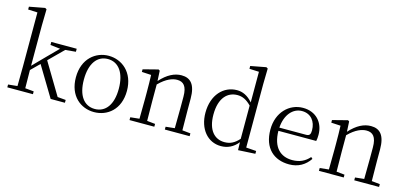

<svg xmlns="http://www.w3.org/2000/svg" viewBox="-68 -1284 3780 1780"><g transform="rotate(15 1822.0 -394.0)"><path d="M326 -483 421 -472 315 -365 202 -250V-639L205 -793L190 -802L41 -774V-747L131 -743V-227L129 -36L41 -27V0H287V-27L204 -35L202 -209L283 -289L457 0H594V-27L515 -34L333 -338L470 -474L570 -483V-512H326Z M875 14C1002 14 1121 -74 1121 -255C1121 -435 1000 -526 875 -526C751 -526 631 -435 631 -255C631 -75 749 14 875 14ZM875 -16C772 -16 708 -101 708 -254C708 -407 772 -495 875 -495C978 -495 1043 -407 1043 -254C1043 -101 978 -16 875 -16Z M1638 0H1791V-27L1712 -35L1710 -227V-338C1710 -474 1660 -526 1574 -526C1508 -526 1440 -494 1371 -417L1366 -515L1353 -523L1209 -486V-461L1299 -456C1301 -406 1302 -353 1302 -285V-227L1300 -36L1214 -27V0H1452V-27L1374 -35L1372 -227V-384C1442 -455 1502 -475 1545 -475C1605 -475 1641 -440 1641 -339V-227L1639 -36L1553 -27V0Z M2258 9 2422 0V-27L2325 -34V-643L2328 -793L2313 -802L2165 -774V-747L2257 -743V-449C2210 -504 2159 -526 2107 -526C1977 -526 1876 -420 1876 -249C1876 -93 1966 14 2093 14C2156 14 2212 -11 2256 -67ZM2255 -99C2210 -49 2169 -30 2116 -30C2022 -30 1952 -100 1952 -251C1952 -414 2029 -483 2122 -483C2170 -483 2210 -464 2255 -418Z M2748 14C2836 14 2901 -26 2945 -91L2930 -105C2888 -57 2836 -32 2766 -32C2654 -32 2575 -102 2573 -261H2936C2940 -277 2942 -297 2942 -321C2942 -438 2866 -526 2740 -526C2609 -526 2498 -420 2498 -254C2498 -74 2603 14 2748 14ZM2574 -292C2582 -418 2652 -495 2738 -495C2824 -495 2873 -431 2873 -346C2873 -309 2864 -292 2831 -292Z M3456 0H3609V-27L3530 -35L3528 -227V-338C3528 -474 3478 -526 3392 -526C3326 -526 3258 -494 3189 -417L3184 -515L3171 -523L3027 -486V-461L3117 -456C3119 -406 3120 -353 3120 -285V-227L3118 -36L3032 -27V0H3270V-27L3192 -35L3190 -227V-384C3260 -455 3320 -475 3363 -475C3423 -475 3459 -440 3459 -339V-227L3457 -36L3371 -27V0Z"/></g></svg>

Font: Noto Serif CJK HK Light
Style: Regular
Weight: 300
Designer: Ryoko NISHIZUKA 西塚涼子 (kana & ideographs); Frank Grießhammer (Latin, Greek & Cyrillic); Wenlong ZHANG 张文龙 (bopomofo); San
Foundry: Adobe
Version: Version 2.001;hotconv 1.1.0;makeotfexe 2.6.0